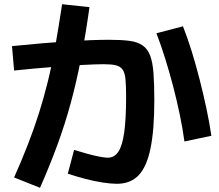

<svg xmlns="http://www.w3.org/2000/svg" viewBox="-20 -840 1040 912"><path d="M535 33Q508 33 468 27Q428 21 384.5 9.5Q341 -2 302 -15L332 -128Q364 -118 395 -109.5Q426 -101 452 -96Q478 -91 492 -91Q523 -91 542 -119Q561 -147 570 -211Q579 -275 579 -380Q579 -433 576 -464Q573 -495 562 -510Q551 -525 530 -530Q509 -535 473 -535Q435 -535 372 -531.5Q309 -528 226.5 -521.5Q144 -515 47 -505L37 -621Q198 -637 308 -644Q418 -651 500 -651Q557 -651 595 -646Q633 -641 657 -624.5Q681 -608 693 -576.5Q705 -545 709 -493.5Q713 -442 713 -364Q713 -223 695 -135.5Q677 -48 638.5 -7.5Q600 33 535 33ZM47 3Q83 -78 112 -152.5Q141 -227 164.5 -301Q188 -375 207.5 -454Q227 -533 243 -623.5Q259 -714 275 -820L405 -806Q387 -677 365.5 -565.5Q344 -454 316.5 -352.5Q289 -251 252.5 -151.5Q216 -52 170 52ZM856 -168Q848 -228 834 -295.5Q820 -363 802 -431.5Q784 -500 764 -564Q744 -628 723 -682L849 -715Q871 -660 891 -595Q911 -530 928.5 -461.5Q946 -393 960.5 -325Q975 -257 984 -195Z"/></svg>

Font: M PLUS 2 Thin
Style: Bold
Weight: 700
Version: Version 1.001